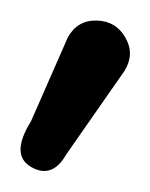

<svg xmlns="http://www.w3.org/2000/svg" viewBox="-20 -720 145 185"><path d="M45.4 -684.1Q54.7 -700.7 73.2 -700.2Q91.8 -699.7 100.8 -683.8Q109.9 -668 100.1 -651.9L43.9 -571.3Q30.3 -547.4 10 -559.1Q-10.3 -570.8 9.8 -603Z"/></svg>

Font: Chilanka
Style: Regular
Weight: 400
Designer: Santhosh Thottingal <santhosh.thottingal@gmail.com>
Foundry: Swathanthra Malayalam Computing(SMC)
Version: Version 1.3; 20181103